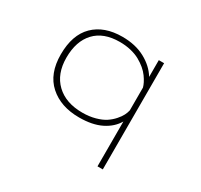

<svg xmlns="http://www.w3.org/2000/svg" viewBox="-148 -704 1147 1096"><g transform="rotate(30 425.0 -156.0)"><path d="M366 -512Q452 -512 515.2 -478Q578.5 -444 611.5 -389.5V-500H646.5V200H611.5V-95.5Q582.5 -46 524.8 -17.5Q467 11 380.5 11Q259 11 184.8 -55.5Q110.5 -122 110.5 -249Q110.5 -378 178.5 -445Q246.5 -512 366 -512ZM147.5 -249Q147.5 -142.5 210.5 -82.2Q273.5 -22 382.5 -22Q428.5 -22 467 -32.8Q505.5 -43.5 529.8 -59.8Q554 -76 572.2 -96.8Q590.5 -117.5 599.2 -135Q608 -152.5 611.5 -169V-319Q608 -332.5 600.2 -348Q592.5 -363.5 579.2 -382Q566 -400.5 545.8 -417.5Q525.5 -434.5 500.5 -448.5Q475.5 -462.5 441 -470.8Q406.5 -479 367.5 -479Q261 -479 204.2 -418.2Q147.5 -357.5 147.5 -249Z"/></g></svg>

Font: League Mono Wide Thin
Style: Regular
Weight: 100
Width: 8
Designer: Tyler Finck
Foundry: The League of Moveable Type / Tyler Finck
Version: Version 2.210